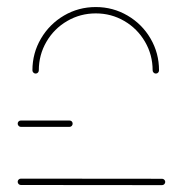

<svg xmlns="http://www.w3.org/2000/svg" viewBox="-20 -539 533 559"><path d="M31.5 -9.6Q31.5 -13.7 34.3 -16.3Q37 -18.9 40.7 -18.9L451.9 -18.5Q455.6 -18.5 458.3 -15.7Q461.1 -13 461.1 -9.3Q461.1 -5.6 458.3 -2.8Q455.6 0 451.9 0L40.7 -0.4Q37 -0.4 34.3 -3.1Q31.5 -5.9 31.5 -9.6ZM31.5 -178.9Q31.5 -183 34.3 -185.6Q37 -188.1 40.7 -188.1H182.2Q186.3 -188.1 188.9 -185.6Q191.5 -183 191.5 -178.9Q191.5 -175.2 188.9 -172.4Q186.3 -169.6 182.2 -169.6H40.7Q37 -169.6 34.3 -172.4Q31.5 -175.2 31.5 -178.9ZM83.7 -324.8Q80 -324.8 77.2 -327.6Q74.4 -330.4 74.4 -334.1Q74.4 -384.4 99.3 -426.7Q124.1 -468.9 166.3 -493.7Q208.5 -518.5 258.9 -518.5Q308.9 -518.5 351.3 -493.7Q393.7 -468.9 418.3 -426.7Q443 -384.4 443 -334.1Q443 -330.4 440.4 -327.6Q437.8 -324.8 433.7 -324.8Q430 -324.8 427.2 -327.6Q424.4 -330.4 424.4 -334.1Q424.4 -379.3 402.2 -417.4Q380 -455.6 342 -477.8Q304.1 -500 258.9 -500Q213.7 -500 175.6 -477.8Q137.4 -455.6 115.2 -417.4Q93 -379.3 93 -334.1Q93 -330.4 90.4 -327.6Q87.8 -324.8 83.7 -324.8Z"/></svg>

Font: 26F Galaxy Hebrew Hairline
Style: Regular
Weight: 50
Designer: C₂₉H₂₅N₃O₅
Version: Version 1.000